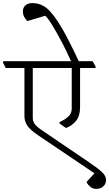

<svg xmlns="http://www.w3.org/2000/svg" viewBox="-49 -1030 706 1242"><path d="M0 0ZM637 134Q637 160 618.5 176Q600 192 573 192Q553 192 536.5 179Q520 166 511 149V147L562 91L199 -154Q147 -189 128 -217Q109 -245 109 -279V-590H-12L-29 -624V-634H550L569 -601V-590H469V-339Q469 -279 442 -247Q415 -215 378 -202L336 -231V-240Q373 -257 394 -277Q415 -297 415 -328V-590H163V-268Q163 -244 177 -226Q191 -208 224 -186L529 21Q592 64 614.5 87Q637 110 637 134ZM381 -795Q441 -679 461 -633H411Q383 -696 356 -748Q316 -824 286 -872Q256 -920 243 -928L129 -894Q117 -903 108 -920Q99 -937 99 -956Q99 -981 115.5 -995.5Q132 -1010 161 -1010Q227 -1010 276 -955.5Q325 -901 381 -795Z"/></svg>

Font: Martel UltraLight
Style: Regular
Weight: 250
Designer: Dan Reynolds
Foundry: Dan Reynolds
Version: Version 1.001; ttfautohint (v1.1) -l 5 -r 5 -G 72 -x 0 -D la